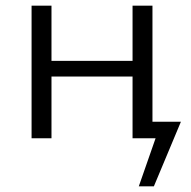

<svg xmlns="http://www.w3.org/2000/svg" viewBox="-20 -486 670 675"><path d="M521 169H468L527 0H446V-217H161V0H91V-466H161V-272H446V-466H516V-58H616Z"/></svg>

Font: Ysabeau SC
Style: Regular
Weight: 400
Designer: Christian Thalmann (Catharsis Fonts)
Version: Version 0.003